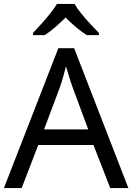

<svg xmlns="http://www.w3.org/2000/svg" viewBox="-20 -1030 679 984"><path d="M545 -66 459 -287H176L91 -66H0L279 -783H360L638 -66ZM352 -583Q349 -591 342 -612Q335 -633 328.5 -655.5Q322 -678 318 -690Q313 -670 307.5 -649.5Q302 -629 296.5 -612Q291 -595 287 -583L206 -367H432ZM362 -1010Q374 -988 396.5 -960.5Q419 -933 443.5 -906.5Q468 -880 487 -861V-850H425Q399 -866 371 -889.5Q343 -913 316 -940Q289 -913 262 -890Q235 -867 209 -850H149V-861Q168 -881 191.5 -907Q215 -933 237 -960.5Q259 -988 272 -1010Z"/></svg>

Font: Noto Sans Malayalam UI
Style: Regular
Weight: 400
Designer: Jelle Bosma - Monotype Design Team
Foundry: Monotype Imaging Inc.
Version: Version 2.104